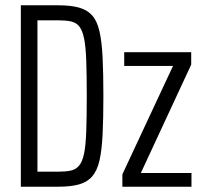

<svg xmlns="http://www.w3.org/2000/svg" viewBox="-20 -708 773 728"><path d="M59 0V-688H199Q247 -688 278.5 -679.5Q310 -671 329 -650Q348 -629 357 -590Q366 -551 369 -491Q372 -431 372 -344Q372 -258 369 -197.5Q366 -137 357 -98.5Q348 -60 329 -38.5Q310 -17 278.5 -8.5Q247 0 199 0ZM122 -57H199Q228 -57 247.5 -61Q267 -65 279.5 -79.5Q292 -94 298.5 -124.5Q305 -155 307 -208.5Q309 -262 309 -344Q309 -426 307 -479.5Q305 -533 298.5 -563.5Q292 -594 280 -608.5Q268 -623 248 -627Q228 -631 199 -631H122ZM444 0V-47L636 -458H451V-510H705V-463L514 -52H706V0Z"/></svg>

Font: Saira ExtraCondensed
Style: Regular
Weight: 400
Width: 2
Designer: Hector Gatti with collaboration of the Omnibus-Type team
Foundry: Omnibus-Type
Version: Version 1.101